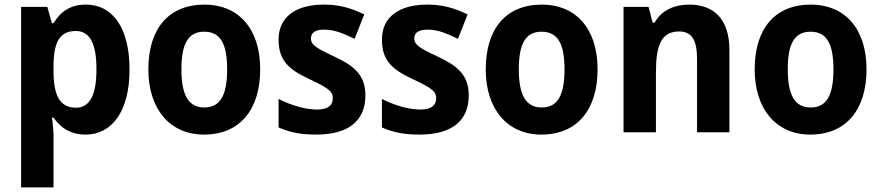

<svg xmlns="http://www.w3.org/2000/svg" viewBox="-20 -576 3834 836"><path d="M354 -556C287 -556 244 -526 213 -475H206L186 -546H72V240H213V16C213 -5 211 -32 206 -64H213C243 -21 285 10 353 10C467 10 544 -91 544 -273C544 -457 469 -556 354 -556ZM310 -441C372 -441 400 -385 400 -274C400 -165 372 -107 311 -107C239 -107 213 -162 213 -269V-290C214 -393 240 -441 310 -441Z M1113 -274C1113 -456 1014 -556 871 -556C713 -556 626 -450 626 -274C626 -102 719 10 868 10C1028 10 1113 -103 1113 -274ZM770 -274C770 -385 799 -438 869 -438C940 -438 969 -385 969 -274C969 -163 940 -108 870 -108C800 -108 770 -163 770 -274Z M1571 -161C1571 -255 1514 -293 1433 -331C1347 -371 1334 -384 1334 -409C1334 -434 1353 -447 1392 -447C1439 -447 1477 -429 1524 -407L1566 -513C1506 -543 1452 -556 1391 -556C1269 -556 1193 -503 1193 -404C1193 -315 1234 -275 1326 -232C1422 -188 1429 -173 1429 -147C1429 -118 1409 -99 1360 -99C1308 -99 1244 -119 1193 -145V-21C1244 1 1290 10 1357 10C1495 10 1571 -48 1571 -161Z M2021 -161C2021 -255 1964 -293 1883 -331C1797 -371 1784 -384 1784 -409C1784 -434 1803 -447 1842 -447C1889 -447 1927 -429 1974 -407L2016 -513C1956 -543 1902 -556 1841 -556C1719 -556 1643 -503 1643 -404C1643 -315 1684 -275 1776 -232C1872 -188 1879 -173 1879 -147C1879 -118 1859 -99 1810 -99C1758 -99 1694 -119 1643 -145V-21C1694 1 1740 10 1807 10C1945 10 2021 -48 2021 -161Z M2582 -274C2582 -456 2483 -556 2340 -556C2182 -556 2095 -450 2095 -274C2095 -102 2188 10 2337 10C2497 10 2582 -103 2582 -274ZM2239 -274C2239 -385 2268 -438 2338 -438C2409 -438 2438 -385 2438 -274C2438 -163 2409 -108 2339 -108C2269 -108 2239 -163 2239 -274Z M2981 -556C2919 -556 2861 -533 2830 -477H2822L2804 -546H2695V0H2836V-260C2836 -381 2860 -439 2938 -439C2993 -439 3015 -399 3015 -321V0H3156V-358C3156 -493 3088 -556 2981 -556Z M3753 -274C3753 -456 3654 -556 3511 -556C3353 -556 3266 -450 3266 -274C3266 -102 3359 10 3508 10C3668 10 3753 -103 3753 -274ZM3410 -274C3410 -385 3439 -438 3509 -438C3580 -438 3609 -385 3609 -274C3609 -163 3580 -108 3510 -108C3440 -108 3410 -163 3410 -274Z"/></svg>

Font: Noto Sans Sinhala UI SemiCondensed
Style: Bold
Weight: 700
Width: 4
Designer: Jelle Bosma - Monotype Design Team
Foundry: Monotype Imaging Inc.
Version: Version 2.006